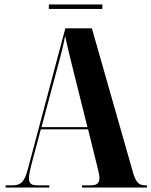

<svg xmlns="http://www.w3.org/2000/svg" viewBox="-20 -841 679 861"><path d="M199 -801H439V-821H199ZM5 0H201V-10H145C120 -10 110 -19 110 -42C110 -57 115 -81 123 -111L163 -261H375L416 -95C420 -77 426 -58 426 -44C426 -23 418 -10 389 -10H348V0H639V-10H631C602 -10 589 -24 576 -69L392 -714H273L105 -83C90 -27 75 -10 37 -10H5ZM166 -271 246 -569C256 -605 264 -638 272 -680C281 -636 290 -601 300 -560L372 -271Z"/></svg>

Font: Noto Serif Display ExtraCondensed ExtraBold
Style: Regular
Weight: 800
Width: 2
Designer: Monotype Design Team
Foundry: Monotype Imaging Inc.
Version: Version 2.009